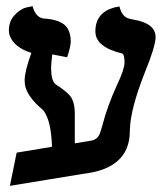

<svg xmlns="http://www.w3.org/2000/svg" viewBox="-20 -585 539 624"><path d="M275.9 -127.9Q297.4 -130.9 305.7 -154.3Q308.6 -163.1 313 -178.2Q328.1 -237.8 359.9 -308.1Q384.3 -358.9 384.8 -381.8Q384.3 -408.7 377 -411.1Q290 -432.1 290 -482.9Q290 -544.4 352.5 -561Q367.7 -564 368.2 -564Q375.5 -533.7 395 -525.9Q403.3 -522.9 415 -521Q484.9 -509.3 485.8 -464.8Q485.4 -434.1 450.2 -348.1Q404.8 -232.9 402.3 -167Q402.3 -161.1 401.9 -155.8Q399.9 -37.1 250 -20Q214.8 -14.2 130.9 -0.5Q46.9 13.2 12.2 19L34.2 -88.9L148.9 -107.9Q146.5 -194.8 120.1 -227.1Q66.9 -271.5 61 -310.5Q60.1 -317.9 60.1 -324.2Q60.5 -354.5 82 -413.1Q25.4 -431.2 11.7 -469.2Q8.8 -478 8.8 -485.8Q8.8 -516.6 28.3 -536.9Q47.9 -557.1 66.9 -561L85.9 -564.9Q95.7 -528.8 121.1 -524.9Q182.1 -521.5 199.7 -492.7Q210 -475.1 210 -450.2Q209.5 -432.6 198.2 -398.9Q173.8 -403.8 149.9 -408.2Q146 -377.9 146 -363.8Q146.5 -321.8 160.2 -312H159.2Q203.1 -284.2 213.4 -265.1Q222.7 -246.6 223.1 -220.2V-119.1Q231.9 -120.6 249.5 -123.5Q267.1 -126.5 275.9 -127.9Z"/></svg>

Font: Linux Libertine O
Style: Semibold
Weight: 700
Designer: Philipp H. Poll
Foundry: Philipp H. Poll
Version: Version 5.0.0